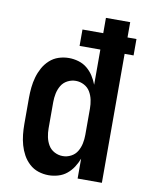

<svg xmlns="http://www.w3.org/2000/svg" viewBox="-84 -796 668 865"><g transform="rotate(10 250.0 -363.5)"><path d="M198 8Q174 8 151 0.5Q128 -7 110 -23.5Q92 -40 80.5 -61Q69 -82 62.5 -105Q56 -128 53.5 -152Q51 -176 51 -200V-320Q51 -344 53.5 -368Q56 -392 62.5 -415Q69 -438 80.5 -459Q92 -480 110 -496.5Q128 -513 151 -520.5Q174 -528 198 -528Q220 -528 242 -521.5Q264 -515 281 -501Q298 -487 310 -468.5Q322 -450 330 -429V-590H235V-665H330V-735H441V-665H482V-590H441V0H330V-91Q322 -70 310 -51.5Q298 -33 281 -19Q264 -5 242 1.5Q220 8 198 8ZM246 -88Q266 -88 284 -97.5Q302 -107 312 -124Q322 -141 326 -160.5Q330 -180 330 -200V-320Q330 -340 326 -359.5Q322 -379 312 -396Q302 -413 284 -422.5Q266 -432 246 -432Q226 -432 208 -422.5Q190 -413 180 -396Q170 -379 166 -359.5Q162 -340 162 -320V-200Q162 -180 166 -160.5Q170 -141 180 -124Q190 -107 208 -97.5Q226 -88 246 -88Z"/></g></svg>

Font: Iosevka Term Curly
Style: Bold
Weight: 700
Designer: Belleve Invis
Foundry: Belleve Invis
Version: Version 32.3.0